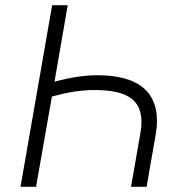

<svg xmlns="http://www.w3.org/2000/svg" viewBox="-20 -720 713 740"><path d="M357 -430C304 -430 248 -421 190 -405L241 -700H181L59 0H119L180 -348C239 -364 291 -373 343 -373C464 -373 545 -341 521 -206L485 0H545L580 -201C608 -363 515 -430 357 -430Z"/></svg>

Font: Fixel Display 20240404 Light
Style: Italic
Weight: 300
Italic angle: -10°
Designer: AlfaBravo + MacPaw
Foundry: Kyrylo Tkachov, Marchela Mozhyna, Serhii Makarenko, Maria Weinstein, Zakhar Kryvoshyya
Version: Version 1.211;Glyphs 3.2 (3225)